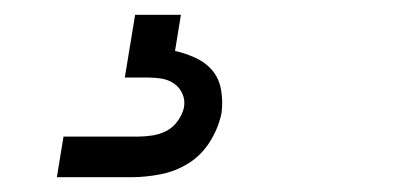

<svg xmlns="http://www.w3.org/2000/svg" viewBox="-20 -20 540 260"><path d="M57 220 66 165H166Q176 165 186 163.5Q196 162 205 157.5Q214 153 220.5 144Q227 135 229 126Q231 116 227 107Q223 98 215.5 93Q208 88 199 86.5Q190 85 180 85H149L163 0H225L217 49Q231 52 245 58.5Q259 65 268 76Q277 87 279.5 102.5Q282 118 280 133Q276 153 264.5 171.5Q253 190 235.5 201Q218 212 197.5 216Q177 220 157 220Z"/></svg>

Font: Iosevka Curly Light
Style: Italic
Weight: 300
Italic angle: -9°
Monospace: yes
Designer: Belleve Invis
Foundry: Belleve Invis
Version: Version 22.1.2; ttfautohint (v1.8.4)